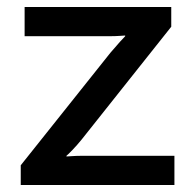

<svg xmlns="http://www.w3.org/2000/svg" viewBox="-20 -526 557 546"><path d="M294 -376Q310 -395 321 -407Q332 -419 336 -423V-425Q333 -425 321 -424Q309 -423 287 -423H50V-506H467V-450L212 -129Q199 -113 186 -99.5Q173 -86 169 -83V-81Q172 -81 184.5 -82Q197 -83 219 -83H476V0H39V-56Z"/></svg>

Font: Museo Sans Medium
Style: Regular
Weight: 500
Designer: Jos Buivenga
Foundry: Jos Buivenga & Rosetta Type Foundry (extension, remastering)
Version: Version 3.600;PS 1.000;hotconv 1.0.88;makeotf.lib2.5.647800;